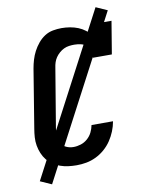

<svg xmlns="http://www.w3.org/2000/svg" viewBox="-98 -891 795 1047"><g transform="rotate(-10 300.0 -368.0)"><path d="M255 8Q231 8 208 5Q185 2 164 -5.5Q143 -13 124.5 -25.5Q106 -38 92.5 -55Q79 -72 70.5 -92.5Q62 -113 58 -135.5Q54 -158 55.5 -181.5Q57 -205 61 -228L114 -553Q118 -576 125 -599.5Q132 -623 143.5 -645Q155 -667 171.5 -687Q188 -707 209 -720.5Q230 -734 254.5 -738.5Q279 -743 302 -743Q326 -743 349.5 -739Q373 -735 394 -726.5Q415 -718 433 -704Q451 -690 463 -671L473 -735H578L548 -554H443Q447 -573 442 -591.5Q437 -610 424 -621.5Q411 -633 392.5 -637.5Q374 -642 355 -642Q341 -642 326 -640Q311 -638 297.5 -631.5Q284 -625 272 -614.5Q260 -604 251.5 -591.5Q243 -579 238.5 -565Q234 -551 232 -536L178 -212Q174 -190 175 -168.5Q176 -147 185.5 -129Q195 -111 214 -102Q233 -93 255 -93Q275 -93 295.5 -99.5Q316 -106 332.5 -120.5Q349 -135 358.5 -154Q368 -173 372 -194H491Q486 -166 475.5 -140Q465 -114 449 -90Q433 -66 410.5 -46.5Q388 -27 362 -14.5Q336 -2 309 3Q282 8 255 8ZM104 87 41 59 505 -823 568 -795Z"/></g></svg>

Font: Iosevka Slab Extended Oblique
Style: Bold
Weight: 700
Width: 7
Italic angle: -9°
Monospace: yes
Designer: Belleve Invis
Foundry: Belleve Invis
Version: Version 11.1.1; ttfautohint (v1.8.3)